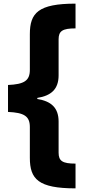

<svg xmlns="http://www.w3.org/2000/svg" viewBox="-20 -819 475 1055"><path d="M395 216V80C324 80 302 66 302 20V-151C302 -227 261 -263 185 -275V-281C261 -293 302 -329 302 -405V-603C302 -649 324 -663 395 -663V-799C190 -799 144 -748 144 -631V-435C144 -375 112 -356 24 -352V-204C112 -200 144 -181 144 -121V48C144 165 190 216 395 216Z"/></svg>

Font: Noto Sans Sinhala UI Black
Style: Regular
Weight: 900
Designer: Jelle Bosma - Monotype Design Team
Foundry: Monotype Imaging Inc.
Version: Version 2.006